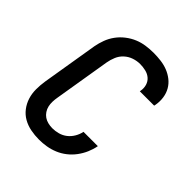

<svg xmlns="http://www.w3.org/2000/svg" viewBox="-206 -873 1012 1012"><g transform="rotate(45 300.0 -367.5)"><path d="M250 8Q218 8 187.5 2Q157 -4 131.5 -18.5Q106 -33 88 -56.5Q70 -80 61 -108.5Q52 -137 52 -168.5Q52 -200 57 -232L109 -547Q114 -574 124 -601Q134 -628 151.5 -652Q169 -676 193 -694.5Q217 -713 243.5 -724Q270 -735 298.5 -739Q327 -743 354 -743Q382 -743 409.5 -739.5Q437 -736 461 -726.5Q485 -717 505.5 -701Q526 -685 539 -662.5Q552 -640 556 -612.5Q560 -585 555 -557L553 -548H446L447 -553Q451 -575 445 -595Q439 -615 424 -628Q409 -641 388 -646Q367 -651 346 -651Q322 -651 298.5 -643Q275 -635 256.5 -618Q238 -601 228.5 -578Q219 -555 215 -532L163 -217Q160 -200 159.5 -183.5Q159 -167 162.5 -151.5Q166 -136 175 -122.5Q184 -109 196.5 -100.5Q209 -92 225 -88Q241 -84 258 -84Q279 -84 301 -90Q323 -96 341 -110Q359 -124 371 -144.5Q383 -165 387 -186V-187H494V-186Q489 -159 477.5 -132.5Q466 -106 448.5 -82.5Q431 -59 408 -41Q385 -23 358.5 -12Q332 -1 304.5 3.5Q277 8 250 8Z"/></g></svg>

Font: Iosevka Aile Semibold Oblique
Style: Regular
Weight: 600
Italic angle: -9°
Designer: Belleve Invis
Foundry: Belleve Invis
Version: Version 31.1.0; ttfautohint (v1.8.4)